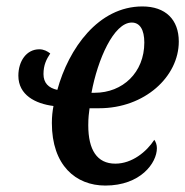

<svg xmlns="http://www.w3.org/2000/svg" viewBox="-20 -566 575 596"><path d="M307 10C416 10 467 -60 467 -106C467 -116 464 -125 459 -132C435 -95 390 -58 338 -58C281 -58 254 -101 254 -177C254 -201 256 -215 258 -230H288C429 -230 535 -328 535 -437C535 -505 494 -546 422 -546C285 -546 193 -415 158 -287C130 -293 115 -309 115 -336C115 -364 124 -382 136 -400C127 -407 116 -413 102 -413C62 -413 37 -376 37 -331C37 -271 90 -244 146 -237C143 -221 141 -205 141 -184C141 -53 215 10 307 10ZM264 -278C283 -381 333 -496 389 -496C414 -496 428 -474 428 -434C428 -341 361 -278 274 -278Z"/></svg>

Font: Noto Serif Condensed Semi
Style: Italic
Weight: 600
Width: 3
Italic angle: -12°
Designer: Monotype Design Team
Foundry: Monotype Imaging Inc.
Version: Version 1.901